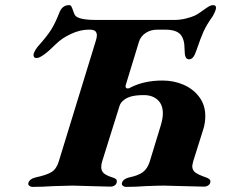

<svg xmlns="http://www.w3.org/2000/svg" viewBox="-20 -728 911 751"><path d="M91 -12Q95 -28 119 -34Q162 -43 181.5 -55Q201 -67 210 -97L354 -566Q359 -581 359 -590Q359 -598 354 -605Q347 -612 332 -612H326Q294 -612 258 -595.5Q222 -579 197 -554Q144 -501 123 -501Q115 -501 112.5 -506.5Q110 -512 112 -519Q118 -534 128 -546Q163 -585 179.5 -611Q196 -637 212 -678Q223 -708 251 -708Q256 -708 259 -703Q262 -698 266 -686Q270 -674 273 -669Q285 -650 356 -650H493H661Q685 -650 707 -655.5Q729 -661 742 -667Q753 -672 775 -688Q790 -699 798 -703.5Q806 -708 814 -708Q825 -708 825 -697Q825 -692 820.5 -681.5Q816 -671 813 -666Q788 -631 776.5 -605.5Q765 -580 749 -533Q743 -514 736 -505Q729 -496 720 -496Q710 -496 706 -505Q702 -514 702 -535Q702 -576 685 -594Q668 -612 626 -612H595Q570 -612 550.5 -599.5Q531 -587 524 -566L472 -396L471 -391Q471 -382 480 -382Q486 -382 491 -386Q544 -413 616 -413Q660 -413 698 -396.5Q736 -380 759.5 -348.5Q783 -317 783 -274Q783 -247 775 -222L736 -98Q732 -82 732 -78Q732 -62 744.5 -53Q757 -44 786 -34Q803 -28 803 -19Q803 -9 795.5 -3.5Q788 2 778 2Q756 2 696 0L620 -2Q600 -2 550 0Q510 3 473 3Q466 3 460.5 -1.5Q455 -6 457 -12Q461 -28 485 -34Q520 -41 538.5 -54.5Q557 -68 566 -97L609 -238Q617 -265 617 -284Q617 -319 596.5 -337.5Q576 -356 543 -356Q514 -356 496 -351.5Q478 -347 466 -338Q451 -327 447 -312L380 -98Q376 -86 376 -74Q376 -59 386.5 -50Q397 -41 420 -34Q429 -31 433 -28Q437 -25 437 -19Q437 -9 429.5 -3.5Q422 2 412 2Q391 2 335 0Q283 -2 264 -2Q245 -2 189 0Q146 3 107 3Q100 3 94.5 -1.5Q89 -6 91 -12Z"/></svg>

Font: EB Garamond ExtraBold
Style: Italic
Weight: 800
Italic angle: -17.2°
Designer: Georg Duffner and Octavio Pardo
Foundry: Georg Duffner
Version: Version 1.000